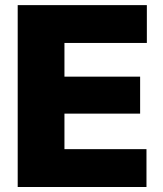

<svg xmlns="http://www.w3.org/2000/svg" viewBox="-20 -748 652 768"><path d="M50.8 0H565.9V-151.4H237.8V-293.5H540.5V-441.4H237.8V-576.2H567.4V-727.5H50.8Z"/></svg>

Font: Raveo ExtraBold
Style: Regular
Weight: 800
Designer: Jakub Foglar, Rasmus Andersson (Inter)
Foundry: Jakubfoglar.com
Version: Version 1.100;Glyphs 3.2.3 (3260)